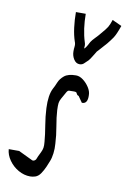

<svg xmlns="http://www.w3.org/2000/svg" viewBox="-103 -886 635 961"><g transform="rotate(10 215.0 -405.0)"><path d="M145 16Q132 20 120 20Q89 20 60 3.5Q31 -13 12 -40Q-7 -67 -9 -96H44L117 -61Q119 -61 121 -61Q123 -61 124 -61Q134 -65 136.5 -73Q139 -81 153 -109Q159 -121 161 -132.5Q163 -144 161 -163Q158 -200 150.5 -244Q143 -288 141 -331Q138 -397 156 -432Q164 -446 172 -466Q180 -486 199.5 -502Q219 -518 259 -518Q277 -518 295 -504.5Q313 -491 326 -471Q339 -451 339 -432Q341 -388 313 -388H311L290 -418H291Q282 -421 280 -425.5Q278 -430 275.5 -433.5Q273 -437 263 -437Q244 -437 237.5 -436.5Q231 -436 225.5 -426.5Q220 -417 205 -390Q198 -378 196.5 -366Q195 -354 196 -331Q198 -295 206 -250Q214 -205 216 -163Q218 -138 215 -114Q212 -90 205 -73Q201 -62 192.5 -42.5Q184 -23 172.5 -6Q161 11 145 16ZM203 -830H253Q253 -793 258 -756.5Q263 -720 273 -689Q276 -681 276 -673Q276 -665 275 -657Q283 -663 289 -674.5Q295 -686 300 -695Q307 -706 321 -720Q335 -734 346 -748Q367 -772 375 -785Q383 -798 391 -823L439 -801Q423 -755 411 -737.5Q399 -720 385 -703Q366 -681 356.5 -671Q347 -661 340 -653Q338 -650 331 -638Q324 -626 315.5 -613.5Q307 -601 300 -596Q298 -595 289 -585.5Q280 -576 266 -576Q248 -576 236.5 -594Q225 -612 225 -634Q225 -654 225 -653.5Q225 -653 226 -636Q225 -648 226.5 -660Q228 -672 223 -684Q213 -713 208 -751.5Q203 -790 203 -830Z"/></g></svg>

Font: Syne
Style: Italic
Weight: 400
Italic angle: -9°
Designer: Lucas Descroix
Foundry: Bonjour Monde
Version: Version 2.000; ttfautohint (v1.8.3)